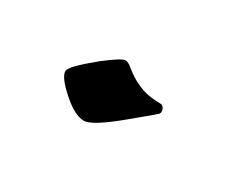

<svg xmlns="http://www.w3.org/2000/svg" viewBox="-36 -422 296 249"><g transform="rotate(30 112.0 -297.5)"><path d="M94 -250Q80 -250 60 -268Q41 -285 41 -294Q41 -301 73 -327Q96 -345 102 -345Q106 -345 113 -339Q118 -335 123.5 -331.5Q129 -328 134 -326Q148 -319 169 -319Q173 -319 175 -314Q177 -308 172 -305Q169 -302 161.5 -296Q154 -290 141 -279Q106 -250 94 -250Z"/></g></svg>

Font: Luxurious Roman
Style: Regular
Weight: 400
Designer: Robert E. Leuschke
Foundry: Robert E. Leuschke
Version: Version 1.010; ttfautohint (v1.8.3)